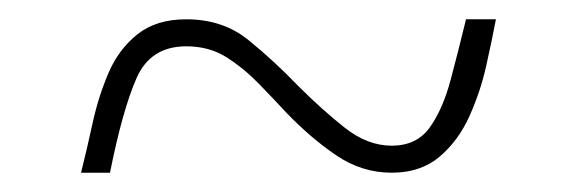

<svg xmlns="http://www.w3.org/2000/svg" viewBox="-20 -456 599 199"><path d="M64 -277Q70 -301 76 -328.5Q82 -356 92.5 -380.5Q103 -405 122.5 -420.5Q142 -436 173 -436Q211 -436 237.5 -414.5Q264 -393 289 -367Q314 -342 337.5 -323.5Q361 -305 386 -305Q412 -305 425.5 -324Q439 -343 447 -373Q455 -403 463 -436H494Q490 -415 484 -388Q478 -361 466.5 -335.5Q455 -310 435.5 -293.5Q416 -277 386 -277Q355 -277 328.5 -295Q302 -313 277 -339Q264 -353 248.5 -369Q233 -385 215 -396.5Q197 -408 173 -408Q136 -408 121.5 -375Q107 -342 94 -277Z"/></svg>

Font: Noto Serif Tamil Thin
Style: Italic
Weight: 100
Italic angle: -12°
Designer: Indian Type Foundry, Tom Grace, and the Monotype Design Team
Foundry: Monotype Imaging Inc.
Version: Version 2.003; ttfautohint (v1.8.4.7-5d5b)